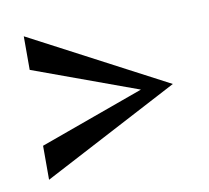

<svg xmlns="http://www.w3.org/2000/svg" viewBox="-50 -461 497 456"><g transform="rotate(-10 198.5 -233.0)"><path d="M34 -406 363 -233 34 -60V-142L286 -233L34 -325Z"/></g></svg>

Font: Darker Grotesque Light
Style: Bold
Weight: 700
Version: Version 1.000;gftools[0.9.28]